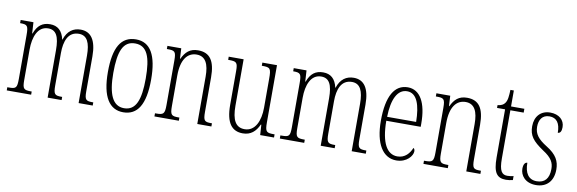

<svg xmlns="http://www.w3.org/2000/svg" viewBox="-49 -1041 4307 1434"><g transform="rotate(10 2104.5 -323.5)"><path d="M26 0H211V-24H209C150 -24 141 -31 141 -100V-330C141 -425 172 -510 251 -510C311 -510 336 -464 336 -360V0H442V-24H439C386 -24 376 -31 376 -100V-345C376 -434 402 -510 484 -510C547 -510 571 -456 571 -360V0H678V-24H676C623 -24 612 -30 612 -96V-361C612 -484 570 -543 492 -543C436 -543 392 -514 370 -446H368C353 -512 317 -543 260 -543C202 -543 165 -515 142 -452H139L134 -536H37V-512H39C93 -512 100 -503 100 -431V-101C100 -31 92 -24 36 -24H26Z M910 10C1017 10 1074 -75 1074 -267C1074 -450 1021 -543 912 -543C798 -543 746 -452 746 -267C746 -77 806 10 910 10ZM911 -21C825 -21 787 -106 787 -267C787 -431 819 -512 910 -512C1001 -512 1033 -431 1033 -267C1033 -106 1001 -21 911 -21Z M1146 0H1331V-24H1325C1271 -24 1261 -31 1261 -99V-330C1261 -454 1309 -510 1377 -510C1446 -510 1471 -452 1471 -360V0H1578V-24H1574C1521 -24 1512 -31 1512 -100V-360C1512 -486 1472 -543 1382 -543C1320 -543 1287 -511 1262 -458H1259L1255 -536H1150V-512H1155C1210 -512 1220 -506 1220 -438V-100C1220 -31 1210 -24 1154 -24H1146Z M1817 10C1877 10 1914 -23 1939 -78H1943L1948 0H2053V-24H2050C1991 -24 1981 -29 1981 -103V-536H1870V-512H1873C1935 -512 1941 -505 1941 -425V-206C1941 -107 1905 -23 1825 -23C1757 -23 1728 -76 1728 -184V-536H1615V-512H1619C1678 -512 1688 -506 1688 -440V-184C1688 -45 1735 10 1817 10Z M2097 0H2282V-24H2280C2221 -24 2212 -31 2212 -100V-330C2212 -425 2243 -510 2322 -510C2382 -510 2407 -464 2407 -360V0H2513V-24H2510C2457 -24 2447 -31 2447 -100V-345C2447 -434 2473 -510 2555 -510C2618 -510 2642 -456 2642 -360V0H2749V-24H2747C2694 -24 2683 -30 2683 -96V-361C2683 -484 2641 -543 2563 -543C2507 -543 2463 -514 2441 -446H2439C2424 -512 2388 -543 2331 -543C2273 -543 2236 -515 2213 -452H2210L2205 -536H2108V-512H2110C2164 -512 2171 -503 2171 -431V-101C2171 -31 2163 -24 2107 -24H2097Z M2981 10C3061 10 3103 -47 3103 -80C3103 -94 3098 -101 3092 -104C3075 -62 3042 -21 2984 -21C2905 -21 2858 -101 2857 -269H3118V-294C3118 -449 3067 -543 2973 -543C2873 -543 2817 -450 2817 -262C2817 -88 2879 10 2981 10ZM3078 -299H2858C2861 -431 2899 -513 2973 -513C3048 -513 3076 -426 3078 -299Z M3186 0H3371V-24H3365C3311 -24 3301 -31 3301 -99V-330C3301 -454 3349 -510 3417 -510C3486 -510 3511 -452 3511 -360V0H3618V-24H3614C3561 -24 3552 -31 3552 -100V-360C3552 -486 3512 -543 3422 -543C3360 -543 3327 -511 3302 -458H3299L3295 -536H3190V-512H3195C3250 -512 3260 -506 3260 -438V-100C3260 -31 3250 -24 3194 -24H3186Z M3813 10C3830 10 3849 7 3865 3V-27C3847 -23 3835 -21 3818 -21C3777 -21 3756 -47 3756 -141V-507H3857V-536H3756V-657H3730C3728 -609 3726 -576 3709 -554C3699 -540 3682 -531 3655 -528V-507H3716V-142C3716 -27 3744 10 3813 10Z M4040 10C4122 10 4171 -43 4171 -130C4171 -194 4147 -241 4069 -289C4003 -330 3974 -366 3974 -421C3974 -472 3997 -513 4052 -513C4107 -513 4134 -475 4134 -403C4153 -403 4162 -420 4162 -450C4162 -504 4120 -542 4053 -542C3982 -542 3937 -493 3937 -418C3937 -348 3966 -310 4049 -254C4118 -210 4134 -174 4134 -128C4134 -55 4101 -19 4041 -19C3978 -19 3949 -66 3949 -143C3933 -143 3920 -128 3920 -93C3920 -44 3957 10 4040 10Z"/></g></svg>

Font: Noto Serif Lao ExtraCondensed ExtraLight
Style: Regular
Weight: 200
Width: 2
Designer: Monotype Design Team
Foundry: Monotype Imaging Inc.
Version: Version 2.003